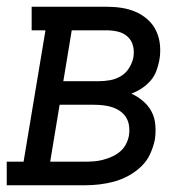

<svg xmlns="http://www.w3.org/2000/svg" viewBox="-46 -550 566 570"><path d="M-26 0V-70H24L89 -460H48V-530H271Q294 -530 316 -526.5Q338 -523 357.5 -514.5Q377 -506 393 -491.5Q409 -477 418 -457.5Q427 -438 429 -415.5Q431 -393 427 -371Q424 -355 418 -339Q412 -323 400.5 -310Q389 -297 374.5 -287.5Q360 -278 344 -272Q362 -264 378 -250.5Q394 -237 403.5 -219.5Q413 -202 415 -180.5Q417 -159 414 -137Q410 -116 400.5 -94.5Q391 -73 374 -56.5Q357 -40 336 -28.5Q315 -17 293 -11Q271 -5 249 -2.5Q227 0 206 0ZM142 -309H248Q264 -309 281 -312Q298 -315 313 -324Q328 -333 337.5 -348.5Q347 -364 350 -380Q353 -397 349 -413.5Q345 -430 333 -441Q321 -452 304.5 -456Q288 -460 271 -460H167ZM103 -70H206Q219 -70 232.5 -71Q246 -72 259.5 -75.5Q273 -79 286.5 -85Q300 -91 311 -100.5Q322 -110 328.5 -123Q335 -136 337 -149Q339 -163 337 -177Q335 -191 328 -202Q321 -213 310 -220.5Q299 -228 286 -232Q273 -236 259.5 -237.5Q246 -239 232 -239H131Z"/></svg>

Font: Iosevka Curly Slab Oblique
Style: Regular
Weight: 400
Italic angle: -9°
Monospace: yes
Designer: Belleve Invis
Foundry: Belleve Invis
Version: Version 11.1.0; ttfautohint (v1.8.3)